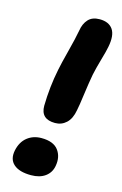

<svg xmlns="http://www.w3.org/2000/svg" viewBox="-114 -768 527 831"><g transform="rotate(15 150.0 -352.5)"><path d="M154.8 -232.9Q90.8 -232.9 90.8 -293Q92.3 -377.9 108.9 -459Q114.7 -488.8 130.6 -549.8Q146.5 -610.8 152.8 -646Q157.7 -678.2 175.5 -697.5Q193.4 -716.8 226.1 -716.8Q267.6 -716.8 285.6 -690.7Q303.7 -664.6 293 -610.8Q289.6 -591.8 277.3 -549.6Q265.1 -507.3 258.8 -477.1Q252 -440.4 244.6 -385.7Q237.3 -331.1 232.9 -311Q226.1 -272 205.1 -252.4Q184.1 -232.9 154.8 -232.9ZM112.8 12.2Q60.5 12.2 35.2 -10Q9.8 -32.2 18.1 -73.2Q26.4 -112.8 52.7 -133.8Q79.1 -154.8 116.2 -154.8Q169.9 -154.8 191.9 -125.5Q213.9 -96.2 206.1 -54.2Q200.7 -23.4 176.3 -5.6Q151.9 12.2 112.8 12.2Z"/></g></svg>

Font: Shantell Sans Irregular
Style: Bold Italic
Weight: 700
Italic angle: -11.31°
Designer: Stephen Nixon, Anya Danilova, Shantell Martin
Foundry: Arrow Type
Version: Version 1.006;[9816181b4]